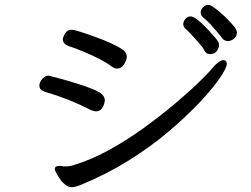

<svg xmlns="http://www.w3.org/2000/svg" viewBox="-20 -789 1040 795"><path d="M961 -655Q961 -639 949 -629Q937 -619 924 -619Q909 -619 901 -630Q887 -649 851 -689Q836 -705 820 -718Q811 -726 811 -737.5Q811 -749 821 -759Q831 -769 843 -769Q851 -769 869.5 -755.5Q888 -742 908.5 -722.5Q929 -703 945 -684.5Q961 -666 961 -655ZM884 -615Q887 -611 887 -601.5Q887 -592 878.5 -578.5Q870 -565 849 -565Q834 -565 826.5 -579.5Q819 -594 804 -611Q767 -653 747 -671Q739 -678 739 -689.5Q739 -701 748 -711Q757 -721 768.5 -721Q780 -721 797 -708Q825 -686 864 -641Q879 -625 884 -615ZM465 -505Q455 -505 443 -513Q410 -540 324 -576Q290 -590 265 -598Q240 -607 240 -627Q240 -630 243.5 -639Q247 -648 254.5 -657Q262 -666 277 -666Q292 -666 375 -636Q409 -624 440.5 -609.5Q472 -595 487 -584Q505 -572 505 -554Q505 -541 494 -523Q483 -505 465 -505ZM207 -89Q207 -102 225 -102H231Q235 -102 238.5 -101Q242 -100 244 -100H251Q270 -100 287 -106Q359 -128 432.5 -168.5Q506 -209 575 -259Q644 -309 703 -358.5Q762 -408 803.5 -448.5Q845 -489 861 -509Q888 -540 905 -540Q919 -540 919 -524Q919 -508 890 -465.5Q861 -423 807.5 -366Q754 -309 679.5 -245.5Q605 -182 512 -124Q419 -66 311 -22Q290 -14 279 -14Q268 -14 260.5 -17.5Q253 -21 242 -31.5Q231 -42 219 -62Q207 -82 207 -89ZM414 -373V-372L412 -362Q410 -351 401.5 -339.5Q393 -328 376 -328Q369 -328 355 -334Q268 -379 172 -407Q162 -410 153 -415Q143 -422 143 -435Q143 -448 155 -462Q167 -476 179 -476Q183 -476 208 -469Q274 -452 338 -430Q377 -416 393 -406Q414 -392 414 -373Z"/></svg>

Font: Moon Stars Kai
Style: Bold
Weight: 700
Designer: GuiWonder
Version: Version 1.101